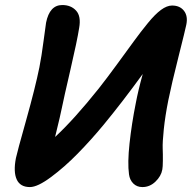

<svg xmlns="http://www.w3.org/2000/svg" viewBox="-20 -737 774 771"><path d="M100.1 14.2Q61 14.2 47.1 -16.4Q33.2 -46.9 43.9 -102.1Q48.3 -124 85 -254.4Q121.6 -384.8 138.2 -466.8Q147 -511.2 155 -573Q163.1 -634.8 165 -646Q179.2 -716.8 230 -716.8Q265.1 -716.8 285.6 -694.3Q306.2 -671.9 297.9 -625Q290 -574.2 262.9 -457.5Q235.8 -340.8 228 -301.8Q224.6 -282.7 201.2 -187Q277.3 -257.3 376 -380.9Q408.7 -422.4 449.7 -478.5Q490.7 -534.7 517.6 -571.5Q544.4 -608.4 573.5 -644Q602.5 -679.7 626.5 -697.3Q650.4 -714.8 670.9 -714.8Q702.6 -714.8 719 -693.4Q735.4 -671.9 728 -637.2Q724.6 -619.6 696.8 -509.3Q668.9 -398.9 655.8 -334Q643.1 -270 637.7 -217.5Q632.3 -165 633.3 -141.1Q634.3 -117.2 634 -91.8Q633.8 -66.4 631.8 -56.2Q627 -29.3 604.2 -7.6Q581.5 14.2 551.8 14.2Q529.8 14.2 515.4 0Q501 -14.2 498 -37.1Q491.7 -82.5 500.2 -161.4Q508.8 -240.2 524.9 -320.8Q534.7 -373.5 553.2 -439.9Q470.2 -325.7 396 -235.8Q344.7 -173.8 291.7 -119.9Q238.8 -65.9 184.8 -25.9Q130.9 14.2 100.1 14.2Z"/></svg>

Font: Shantell Sans Normal
Style: Italic
Weight: 600
Italic angle: -11.31°
Designer: Stephen Nixon, Anya Danilova, Shantell Martin
Foundry: Arrow Type
Version: Version 1.006;[559af2be0]